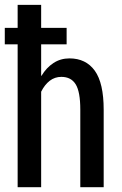

<svg xmlns="http://www.w3.org/2000/svg" viewBox="-20 -782 508 802"><path d="M258.3 -596.7H151.9V-465.8L153.3 -465.3Q173.8 -499.5 203.4 -518.8Q232.9 -538.1 270 -538.1Q338.9 -538.1 376 -486.6Q413.1 -435.1 413.1 -323.2V0H315.4V-324.2Q315.4 -398.9 296.1 -429.9Q276.9 -460.9 236.3 -460.9Q209 -460.9 187.7 -444.6Q166.5 -428.2 151.9 -398.9V0H53.7V-596.7H0V-665.5H53.7V-761.7H151.9V-665.5H258.3Z"/></svg>

Font: Franco
Style: Regular
Weight: 400
Designer: Google
Version: Version 1.200311; 2013